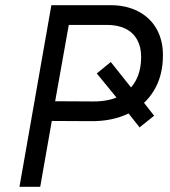

<svg xmlns="http://www.w3.org/2000/svg" viewBox="-20 -720 657 740"><path d="M446 -320 447 -322 353 -437 407 -481 493 -373 495 -375 574 -274 518 -229ZM178 -700H406Q467 -700 513 -676Q559 -652 583.5 -608.5Q608 -565 608 -507Q608 -428 573 -370.5Q538 -313 475 -282.5Q412 -252 329 -253L147 -254L161 -330L341 -329Q399 -329 440 -349Q481 -369 502.5 -408Q524 -447 524 -501Q524 -539 508.5 -567Q493 -595 463.5 -609.5Q434 -624 392 -624H212L251 -657L188 -304L186 -290L135 0H55Z"/></svg>

Font: Fixel Italic Variable Display Thin
Style: Italic
Weight: 100
Italic angle: -10°
Designer: AlfaBravo + MacPaw
Foundry: Kyrylo Tkachov, Marchela Mozhyna, Serhii Makarenko, Maria Weinstein, Zakhar Kryvoshyya
Version: Version 1.210;Glyphs 3.2 (3217)